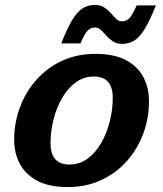

<svg xmlns="http://www.w3.org/2000/svg" viewBox="-20 -747 663 779"><path d="M368 -528.5Q442.5 -528.5 490.5 -503.2Q538.5 -478 561.5 -434.5Q584.5 -391 584.5 -336.5Q584.5 -268 561.5 -205.5Q538.5 -143 495.2 -94Q452 -45 391 -16.5Q330 12 254.5 12Q180 12 132 -13.2Q84 -38.5 60.8 -81.8Q37.5 -125 37.5 -180Q37.5 -248 60.5 -310.5Q83.5 -373 126.8 -422.2Q170 -471.5 231 -500Q292 -528.5 368 -528.5ZM262 -79.5Q303 -79.5 335.5 -103.5Q368 -127.5 390.8 -167.2Q413.5 -207 425.5 -254.8Q437.5 -302.5 437.5 -350Q437.5 -436.5 360.5 -436.5Q319.5 -436.5 287 -412.5Q254.5 -388.5 231.8 -349Q209 -309.5 197 -261.5Q185 -213.5 185 -166Q185 -79.5 262 -79.5ZM612.5 -725Q587.5 -662.5 566.8 -628.8Q546 -595 524.2 -582Q502.5 -569 475.5 -569Q453.5 -569 438.2 -579Q423 -589 411.5 -602.2Q400 -615.5 389.2 -625.5Q378.5 -635.5 365.5 -635.5Q349 -635.5 336.8 -624Q324.5 -612.5 306.5 -571H228.5Q253 -633.5 273.8 -667.2Q294.5 -701 316.5 -714Q338.5 -727 366 -727Q387.5 -727 402.8 -717Q418 -707 429.5 -693.8Q441 -680.5 451.5 -670.5Q462 -660.5 475 -660.5Q491.5 -660.5 503.8 -672Q516 -683.5 534.5 -725Z"/></svg>

Font: Newsreader 6pt SemiBold
Style: Italic
Weight: 600
Italic angle: -17°
Designer: Hugues Gentile
Foundry: Production Type
Version: Version 1.003; ttfautohint (v1.8.3)